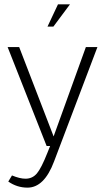

<svg xmlns="http://www.w3.org/2000/svg" viewBox="-20 -670 482 881"><path d="M427 -454 228 71Q183 191 106 191Q58 191 18 163L35 135Q71 150 97 150Q129 150 149.5 125.5Q170 101 198 30L210 0H194L15 -454H68L226 -44L374 -454ZM301 -650 225 -548H198L246 -650Z"/></svg>

Font: Tajawal Light
Style: Regular
Weight: 300
Designer: Boutros Fonts
Foundry: Created by Boutros International 2017
Version: Version 1.700